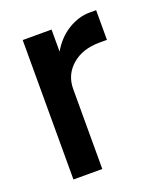

<svg xmlns="http://www.w3.org/2000/svg" viewBox="-103 -579 546 647"><g transform="rotate(-20 170.5 -255.0)"><path d="M50 -500H153.5V-421Q178.5 -464 216.5 -487Q254.5 -510 293.5 -510H317V-403.5H290.5Q229.5 -403.5 191.5 -370.8Q153.5 -338 153.5 -286.5V0H50Z"/></g></svg>

Font: Overused Grotesk Medium
Style: Regular
Weight: 525
Version: Version 0.004